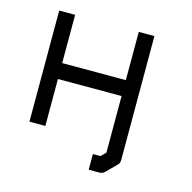

<svg xmlns="http://www.w3.org/2000/svg" viewBox="-85 -560 711 711"><g transform="rotate(15 270.0 -204.5)"><path d="M57 -475H118V-290H362V-475H422V-80V-49V0Q422 14 413 21L377 57Q368 66 356 66H315V36V6H344L362 -12V-49V-80V-229H118V-49H57Z"/></g></svg>

Font: IBM 3270
Style: Regular
Weight: 400
Monospace: yes
Version: Version 2.3.1